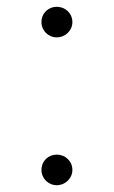

<svg xmlns="http://www.w3.org/2000/svg" viewBox="-20 -539 334 565"><path d="M147 6C172 6 193 -14 193 -39C193 -65 172 -84 147 -84C122 -84 102 -65 102 -39C102 -14 122 6 147 6ZM102 -474C102 -449 122 -429 147 -429C172 -429 193 -449 193 -474C193 -500 172 -519 147 -519C122 -519 102 -500 102 -474Z"/></svg>

Font: Wafeq Light
Style: Regular
Weight: 300
Designer: Rasmus Andersson & Azza Alameddine
Foundry: Google & TypeTogether
Version: Version 3.000;January 28, 2025;FontCreator 15.0.0.3014 64-bi